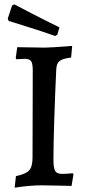

<svg xmlns="http://www.w3.org/2000/svg" viewBox="-20 -860 403 891"><path d="M54 -43Q100 -52 115.5 -69.5Q131 -87 131 -129L132 -533Q132 -565 124.5 -576Q117 -587 95 -587L56 -585L53 -591L60 -641L127 -640Q149 -639 188 -639Q215 -639 315 -647L310 -593Q270 -588 256 -576.5Q242 -565 241 -537Q236 -433 232 -310.5Q228 -188 228 -121Q228 -80 236 -66.5Q244 -53 269 -53Q285 -53 318 -56L321 -51L312 3Q293 3 282 2L174 0Q117 0 48 11ZM20 -763 16 -774 36 -834 46 -840Q65 -830 129.5 -796.5Q194 -763 256 -733L246 -699L236 -693Q168 -717 103 -737Q38 -757 20 -763Z"/></svg>

Font: Alegreya SC Medium
Style: Regular
Weight: 500
Designer: Juan Pablo del Peral
Foundry: Huerta Tipografica
Version: Version 2.007; ttfautohint (v1.6)